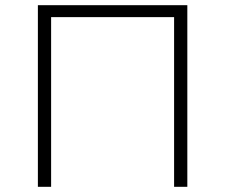

<svg xmlns="http://www.w3.org/2000/svg" viewBox="-20 -720 868 740"><path d="M126 0V-700H702V0H651V-654H177V0Z"/></svg>

Font: Montserrat Z Light
Style: Regular
Weight: 300
Designer: Julieta Ulanovsky
Foundry: Julieta Ulanovsky
Version: Version 8.000